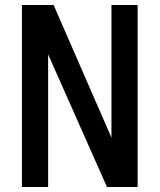

<svg xmlns="http://www.w3.org/2000/svg" viewBox="-20 -750 640 770"><path d="M68 0V-730H195L427 -198V-730H532V0H409L173 -532V0Z"/></svg>

Font: Tiny SemiBold
Style: Regular
Weight: 600
Designer: Philipp Nurullin, Konstantin Bulenkov
Foundry: JetBrains
Version: Version 2.251; ttfautohint (v1.8.4.7-5d5b)